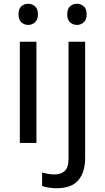

<svg xmlns="http://www.w3.org/2000/svg" viewBox="-20 -757 556 1017"><path d="M130 -737Q150 -737 165.5 -723.5Q181 -710 181 -681Q181 -653 165.5 -639Q150 -625 130 -625Q108 -625 93 -639Q78 -653 78 -681Q78 -710 93 -723.5Q108 -737 130 -737ZM173 -536V0H85V-536ZM336 -681Q336 -710 351 -723.5Q366 -737 388 -737Q408 -737 423.5 -723.5Q439 -710 439 -681Q439 -653 423.5 -639Q408 -625 388 -625Q366 -625 351 -639Q336 -653 336 -681ZM280 240Q255 240 236 236.5Q217 233 203 228V157Q218 161 234 164Q250 167 269 167Q301 167 322 149.5Q343 132 343 83V-536H431V80Q431 155 395 197.5Q359 240 280 240Z"/></svg>

Font: Go Noto Kurrent-Regular
Style: Regular
Weight: 400
Designer: Monotype Design Team
Foundry: Monotype Imaging Inc.
Version: Version 2.012; ttfautohint (v1.8.4.7-5d5b)